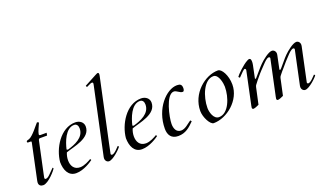

<svg xmlns="http://www.w3.org/2000/svg" viewBox="-78 -1297 3039 1805"><g transform="rotate(-20 1441.0 -394.5)"><path d="M69.3 -43C67.9 -36.6 67.4 -31.2 67.4 -26.4C67.4 2.4 87.4 13.2 110.8 13.2C161.6 13.2 248.5 -85.9 254.4 -104.5L247.6 -111.8L193.4 -57.6C180.7 -44.9 165.5 -34.7 152.8 -34.7C147.5 -34.7 141.1 -38.1 141.1 -45.9C141.1 -47.4 141.1 -51.3 147 -78.6L214.8 -396C217.3 -408.2 221.7 -413.1 231.4 -413.1H302.2L307.6 -439.5H244.1C234.4 -439.5 232.4 -445.3 232.4 -450.2V-452.1C235.8 -478.5 261.7 -527.3 272.5 -554.7C269 -557.1 260.3 -561.5 255.4 -562.5C233.4 -540.5 172.9 -455.1 131.3 -439.5C120.6 -435.5 103.5 -436 103.5 -421.9C103.5 -414.1 109.4 -413.1 116.2 -413.1H138.2C142.6 -413.1 145.5 -411.6 145.5 -405.8C145.5 -403.8 145 -400.9 144.5 -397.9Z M332 -136.2C332.5 -59.6 361.3 13.2 440.4 13.2C518.1 13.2 597.7 -42.5 614.3 -55.2L607.4 -67.4C584 -53.7 536.6 -26.4 494.1 -26.4C431.6 -26.4 407.7 -74.2 407.7 -126.5C407.7 -152.3 413.6 -178.7 423.3 -201.2C504.4 -230.5 673.3 -251.5 673.3 -369.1C673.3 -414.1 634.3 -439.5 592.3 -439.5C442.4 -439.5 343.3 -266.6 332 -136.2ZM430.2 -230.5C445.3 -294.9 487.8 -420.4 574.2 -420.4C602.1 -420.4 613.3 -397.5 613.3 -371.1C613.3 -280.3 515.1 -243.2 443.4 -222.2C433.1 -222.2 430.2 -224.1 430.2 -230.5Z M733.4 -41.5C732.4 -37.1 731.9 -32.7 731.9 -28.3C731.9 -3.4 749 13.2 768.6 13.2C809.6 13.2 892.1 -65.9 902.3 -85L893.1 -94.2C882.8 -84.5 841.3 -34.7 816.4 -34.7C809.6 -34.7 804.2 -39.6 804.2 -45.4V-47.4C804.2 -48.3 806.2 -61.5 959 -772.5C960.4 -778.3 960.9 -782.7 960.9 -787.1C960.9 -797.4 957.5 -803.2 949.7 -803.2C943.4 -803.2 941.4 -801.8 804.2 -728.5L810.5 -713.4C857.9 -735.8 857.4 -736.3 868.2 -736.3C876 -736.3 878.9 -731.9 878.9 -724.1C878.9 -720.7 877.9 -716.3 877 -711.4Z M990.2 -136.2C990.7 -59.6 1019.5 13.2 1098.6 13.2C1176.3 13.2 1255.9 -42.5 1272.5 -55.2L1265.6 -67.4C1242.2 -53.7 1194.8 -26.4 1152.3 -26.4C1089.8 -26.4 1065.9 -74.2 1065.9 -126.5C1065.9 -152.3 1071.8 -178.7 1081.5 -201.2C1162.6 -230.5 1331.5 -251.5 1331.5 -369.1C1331.5 -414.1 1292.5 -439.5 1250.5 -439.5C1100.6 -439.5 1001.5 -266.6 990.2 -136.2ZM1088.4 -230.5C1103.5 -294.9 1146 -420.4 1232.4 -420.4C1260.3 -420.4 1271.5 -397.5 1271.5 -371.1C1271.5 -280.3 1173.3 -243.2 1101.6 -222.2C1091.3 -222.2 1088.4 -224.1 1088.4 -230.5Z M1615.7 -86.9C1581.5 -64.5 1546.4 -26.4 1503.9 -26.4C1455.6 -26.4 1439 -70.3 1439 -114.7C1439 -179.7 1483.4 -395 1562.5 -395C1590.3 -395 1612.3 -362.8 1641.6 -362.8C1656.7 -362.8 1658.7 -384.8 1658.7 -395C1658.7 -429.7 1643.6 -440.4 1610.8 -440.4C1502.9 -440.4 1364.3 -294.4 1364.3 -93.8C1364.3 -32.7 1392.1 13.2 1461.4 13.2C1535.2 13.2 1579.6 -27.3 1626 -74.2Z M2020.5 -439.5C1887.7 -439.5 1734.4 -310.1 1734.4 -136.7C1734.4 -74.2 1780.3 13.2 1815.4 13.2C1948.2 13.2 2103.5 -111.8 2103.5 -269C2103.5 -361.8 2057.1 -439.5 2020.5 -439.5ZM1807.6 -140.6C1807.6 -252.9 1865.2 -403.3 1960.9 -403.3C2015.6 -403.3 2030.3 -302.7 2030.3 -273.4C2030.3 -166 1977.1 -22.9 1881.8 -22.9C1827.1 -22.9 1807.6 -100.6 1807.6 -140.6Z M2207 -41.5C2205.6 -34.2 2199.2 -7.8 2199.2 0C2199.2 6.8 2203.6 14.2 2212.9 14.2C2223.1 14.2 2252.9 3.4 2269 -5.4L2304.2 -168C2308.1 -186.5 2315.9 -192.4 2320.3 -198.7C2327.1 -208.5 2351.1 -238.8 2362.3 -251C2388.7 -284.2 2419.4 -314.9 2448.2 -345.2C2463.4 -361.3 2491.7 -391.6 2511.2 -391.6C2518.1 -391.6 2523.4 -386.7 2523.4 -380.9V-378.9L2451.7 -41.5C2450.2 -34.2 2443.8 -7.8 2443.8 0C2443.8 6.8 2448.2 14.2 2457.5 14.2C2467.8 14.2 2497.6 3.4 2513.7 -5.4L2548.8 -168C2552.7 -186.5 2560.5 -192.4 2564.9 -198.7C2571.8 -208.5 2597.7 -238.8 2608.9 -251C2635.3 -284.2 2664.1 -314.9 2692.9 -345.2C2708 -361.3 2736.3 -391.6 2755.9 -391.6C2762.7 -391.6 2768.1 -386.7 2768.1 -380.9V-378.9L2696.3 -41C2695.3 -36.6 2694.8 -32.2 2694.8 -27.8C2694.8 -2.9 2711.9 13.7 2731.4 13.7C2772.5 13.7 2855 -65.4 2865.2 -84.5L2856 -93.8C2845.7 -84 2804.2 -34.2 2779.3 -34.2C2772.5 -34.2 2767.1 -39.1 2767.1 -44.9V-46.9L2838.9 -384.8C2839.8 -389.2 2840.3 -393.6 2840.3 -397.9C2840.3 -422.9 2823.2 -439.5 2803.7 -439.5C2769.5 -439.5 2705.6 -387.7 2675.8 -357.9C2644.5 -326.7 2618.2 -289.6 2587.9 -256.8C2582.5 -251 2577.1 -244.1 2571.8 -244.1C2569.3 -244.1 2567.4 -244.6 2567.4 -249.5C2567.4 -251.5 2567.9 -253.4 2568.4 -256.8L2595.2 -385.3C2596.2 -390.6 2596.7 -393.6 2596.7 -397.9C2596.7 -422.9 2578.6 -439.5 2559.1 -439.5C2524.9 -439.5 2460.9 -387.7 2431.2 -357.9C2399.9 -326.7 2371.1 -290 2341.3 -256.8C2336.4 -251 2331.5 -244.1 2326.2 -244.1C2323.7 -244.1 2321.8 -245.6 2321.8 -249.5L2347.7 -374.5C2350.6 -389.6 2351.1 -398.4 2351.1 -404.8C2351.1 -415 2351.1 -439.5 2333.5 -439.5C2326.7 -439.5 2323.2 -438 2313 -432.6C2263.7 -407.2 2188.5 -331.5 2180.2 -315.9L2191.9 -303.7C2228.5 -341.3 2251.5 -366.7 2261.2 -366.7C2269 -366.7 2272.5 -360.8 2272.5 -353V-351.1Z"/></g></svg>

Font: Cardo
Style: Italic
Weight: 400
Designer: David J. Perry
Foundry: David J. Perry
Version: Version 0.99